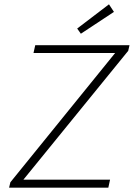

<svg xmlns="http://www.w3.org/2000/svg" viewBox="-20 -868 640 888"><path d="M76 -22 62 -37H489L481 0H22L28 -25L528 -642L543 -623H135L143 -659H579L573 -633ZM354 -712 337 -736 484 -848 507 -813Z"/></svg>

Font: Source Code Pro ExtraLight Light
Style: Italic
Weight: 300
Italic angle: -11°
Monospace: yes
Version: Version 1.016;hotconv 1.0.116;makeotfexe 2.5.65601